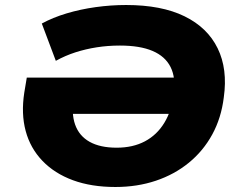

<svg xmlns="http://www.w3.org/2000/svg" viewBox="-20 -736 959 767"><path d="M441 11Q345 11 271.5 -16Q198 -43 149.5 -93.5Q101 -144 82.5 -213Q64 -282 77 -366L87 -426H746L723 -281H209L275 -352Q264 -284 280 -238.5Q296 -193 338 -169.5Q380 -146 446 -146Q511 -146 559 -171.5Q607 -197 636.5 -245.5Q666 -294 674 -360Q683 -425 661.5 -468Q640 -511 589.5 -532.5Q539 -554 459 -554Q411 -554 366.5 -547Q322 -540 281.5 -527Q241 -514 203 -493L147 -642Q191 -666 246 -682.5Q301 -699 362 -707.5Q423 -716 484 -716Q625 -716 717 -671Q809 -626 849.5 -543Q890 -460 874 -347Q864 -265 828 -199Q792 -133 734.5 -86Q677 -39 602.5 -14Q528 11 441 11Z"/></svg>

Font: Nunito Sans 10pt SemiExpanded Black
Style: Italic
Weight: 900
Width: 6
Italic angle: -9°
Designer: Vernon Adams
Foundry: Vernon Adams
Version: Version 3.101;gftools[0.9.27]